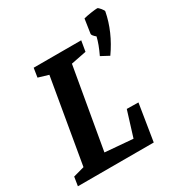

<svg xmlns="http://www.w3.org/2000/svg" viewBox="-174 -818 875 934"><g transform="rotate(-30 263.5 -351.5)"><path d="M452 -206 419 0H-7L1 -50L63 -67L144 -539L87 -556L95 -607H362L352 -548L266 -531L187 -78L343 -65L387 -207ZM402 -495Q427 -547 436 -586Q416 -603 417 -611L429 -691Q448 -696 472.5 -699.5Q497 -703 507 -703Q512 -703 523.5 -689Q535 -675 534 -670Q514 -566 447 -471Z"/></g></svg>

Font: Grenze SemiBold
Style: Italic
Weight: 600
Italic angle: -10°
Designer: Renata Polastri
Foundry: Omnibus-Type
Version: Version 1.002; ttfautohint (v1.8)